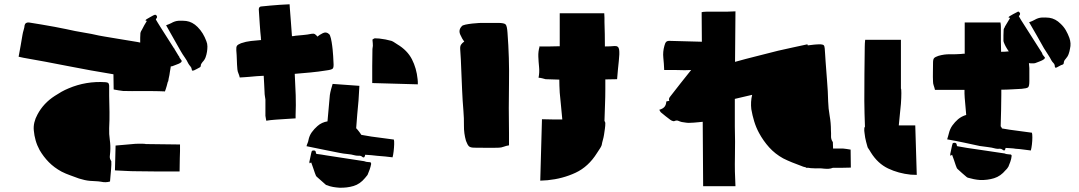

<svg xmlns="http://www.w3.org/2000/svg" viewBox="-20 -834 5040 897"><path d="M829 -550Q829 -546 826 -543Q821 -539 815.5 -536.5Q810 -534 804 -532Q799 -530 793.5 -528Q788 -526 783 -524H778Q777 -518 776 -511.5Q775 -505 774 -500Q772 -483 768 -467Q767 -458 765 -452H764Q759 -431 754 -416.5Q749 -402 750 -407Q743 -407 735.5 -407.5Q728 -408 721 -408Q679 -409 637.5 -408.5Q596 -408 555 -409Q545 -410 533.5 -412Q522 -414 511 -416L510 -487Q405 -504 296.5 -525.5Q188 -547 90 -564L67 -569Q72 -596 76.5 -621Q81 -646 85 -671Q87 -683 90.5 -694Q94 -705 95 -716Q98 -730 115 -729Q142 -725 173.5 -719.5Q205 -714 236 -708.5Q267 -703 289 -698Q333 -688 370.5 -682Q408 -676 442 -668Q442 -668 467 -663.5Q492 -659 533 -652.5Q574 -646 621 -638Q625 -637 628.5 -636.5Q632 -636 635 -635Q635 -646 635 -657.5Q635 -669 636 -680Q638 -688 643 -695Q648 -706 654 -716Q660 -726 666 -736Q665 -736 659 -739Q661 -741 662.5 -742.5Q664 -744 666 -745Q674 -750 681.5 -754Q689 -758 696 -762Q700 -764 703.5 -765Q707 -766 711 -762Q717 -754 710 -747Q710 -747 708 -743Q713 -735 718.5 -725.5Q724 -716 730 -707Q746 -682 761.5 -657.5Q777 -633 793 -608Q794 -607 795 -607V-605Q800 -597 805 -588.5Q810 -580 815 -572Q817 -571 817.5 -568.5Q818 -566 819 -564Q821 -561 823.5 -558Q826 -555 829 -550ZM876 -509Q875 -518 869.5 -524Q864 -530 860 -537Q853 -552 843 -566Q833 -580 825 -594Q808 -623 791 -654Q774 -685 756 -716Q763 -719 769 -721Q775 -723 780 -726Q797 -736 814.5 -737Q832 -738 850 -736Q879 -732 903 -708Q917 -694 927 -677.5Q937 -661 944 -642Q949 -630 949 -617Q949 -604 947 -592Q945 -579 940.5 -566.5Q936 -554 926 -544Q923 -540 920.5 -536Q918 -532 918 -527Q918 -521 911 -518Q905 -515 899 -511.5Q893 -508 886 -505Q883 -504 879.5 -504Q876 -504 876 -509ZM490 -386Q491 -349 491.5 -311Q492 -273 490 -235Q489 -208 493 -180.5Q497 -153 495 -125Q494 -115 493 -103.5Q492 -92 500 -81Q501 -67 499 -44Q497 -21 495.5 -3.5Q494 14 494 14Q474 20 452 15Q440 13 427 12.5Q414 12 401 11Q388 10 375 7Q362 4 349 0Q328 -8 308 -15Q288 -22 268 -32Q233 -51 208 -76.5Q183 -102 165 -133Q153 -155 146.5 -178Q140 -201 138 -224Q136 -243 140.5 -262Q145 -281 155 -299Q183 -352 236 -386Q251 -396 267 -405Q283 -414 300 -421Q382 -456 473 -450Q483 -449 486 -446Q489 -443 490 -434ZM819 -33H795Q751 -33 706.5 -33Q662 -33 617 -34Q593 -34 568 -35.5Q543 -37 517 -38L520 -154Q543 -156 566 -158Q589 -160 611 -162Q631 -163 646 -162.5Q661 -162 661 -161L821 -159Q821 -143 821 -127.5Q821 -112 820 -96Q820 -81 819.5 -65.5Q819 -50 819 -33Z M1084 -599Q1083 -614 1087 -620Q1091 -626 1106 -632Q1129 -640 1152.5 -642.5Q1176 -645 1200 -647Q1199 -649 1199 -652Q1199 -655 1199 -657Q1196 -683 1193.5 -721.5Q1191 -760 1189 -791Q1190 -804 1202 -804Q1213 -805 1223 -806Q1233 -807 1243 -808Q1265 -810 1287 -811.5Q1309 -813 1333 -814L1334 -797Q1336 -766 1339 -732.5Q1342 -699 1344 -665Q1348 -665 1352 -665.5Q1356 -666 1360 -667Q1379 -669 1397.5 -670.5Q1416 -672 1435 -676Q1445 -678 1451 -674.5Q1457 -671 1463 -663Q1472 -671 1488 -679Q1504 -687 1517 -675Q1522 -672 1526 -654.5Q1530 -637 1532 -620Q1534 -603 1534 -603Q1536 -587 1536.5 -572.5Q1537 -558 1538 -543Q1540 -519 1534.5 -513.5Q1529 -508 1505 -505Q1468 -499 1431 -495.5Q1394 -492 1357 -489Q1360 -438 1361.5 -389.5Q1363 -341 1361 -297V-281Q1348 -280 1321.5 -278.5Q1295 -277 1268 -275Q1241 -273 1224 -270Q1223 -273 1222 -281Q1221 -289 1220 -293V-369Q1219 -377 1217.5 -385.5Q1216 -394 1216 -403Q1215 -424 1214 -444Q1213 -464 1212 -480Q1195 -479 1178 -478Q1161 -477 1144 -475Q1135 -474 1124.5 -473.5Q1114 -473 1100 -472Q1098 -482 1094 -491Q1090 -500 1089 -510Q1087 -533 1086.5 -554.5Q1086 -576 1084 -599ZM1931 -464Q1932 -458 1932 -452Q1932 -446 1932 -440L1719 -446Q1719 -486 1719 -525.5Q1719 -565 1720 -605Q1720 -609 1721 -612.5Q1722 -616 1722 -620Q1722 -626 1721.5 -632.5Q1721 -639 1720 -649Q1721 -649 1724.5 -652Q1728 -655 1732 -655Q1742 -655 1752 -654Q1762 -653 1772 -651Q1781 -650 1790 -647.5Q1799 -645 1809 -643Q1811 -642 1813.5 -641Q1816 -640 1819 -638Q1823 -635 1827.5 -632.5Q1832 -630 1836 -627Q1883 -599 1904.5 -557Q1926 -515 1931 -464ZM1659 -433Q1658 -415 1657 -398.5Q1656 -382 1655 -365Q1652 -332 1649 -299.5Q1646 -267 1644 -235Q1647 -232 1650 -228.5Q1653 -225 1656 -221Q1659 -217 1662 -213Q1665 -209 1668 -204Q1680 -202 1691.5 -200Q1703 -198 1715 -196Q1741 -192 1767.5 -189Q1794 -186 1820 -182Q1822 -176 1821.5 -160Q1821 -144 1819 -127Q1817 -110 1814 -99Q1797 -101 1779 -103Q1761 -105 1743 -106Q1730 -108 1715 -109Q1700 -110 1686 -111Q1686 -108 1685 -106Q1684 -102 1681.5 -99.5Q1679 -97 1674 -100Q1667 -107 1657 -106.5Q1647 -106 1639 -108Q1621 -113 1602.5 -114.5Q1584 -116 1565 -120Q1528 -127 1490 -135Q1452 -143 1412 -151Q1414 -159 1417 -165.5Q1420 -172 1421 -179Q1425 -200 1436.5 -216Q1448 -232 1463 -245Q1473 -254 1485 -259.5Q1497 -265 1510 -267Q1513 -298 1515.5 -328.5Q1518 -359 1521 -390Q1523 -403 1526.5 -416Q1530 -429 1534 -442ZM1681 -81Q1685 -80 1691 -78Q1695 -77 1699.5 -77Q1704 -77 1711 -76Q1711 -75 1712.5 -73Q1714 -71 1714 -68Q1713 -61 1711 -55Q1709 -49 1707 -42Q1705 -36 1702.5 -30.5Q1700 -25 1698 -19Q1697 -16 1694 -13Q1692 -10 1689.5 -7.5Q1687 -5 1685 -2Q1662 26 1631.5 35Q1601 44 1566 43Q1551 42 1536 39.5Q1521 37 1507 31Q1504 31 1502 29Q1491 19 1480.5 10Q1470 1 1459 -9Q1456 -12 1454.5 -17Q1453 -22 1451 -26Q1447 -37 1443 -49.5Q1439 -62 1434 -75Q1433 -74 1431 -73.5Q1429 -73 1426 -71Q1426 -74 1425.5 -76.5Q1425 -79 1426 -81Q1428 -91 1430 -100Q1432 -109 1434 -119Q1435 -124 1436.5 -127.5Q1438 -131 1445 -131Q1456 -132 1456 -119Q1457 -119 1458 -115Q1469 -114 1481 -112Q1493 -110 1505 -108Q1549 -101 1593 -94.5Q1637 -88 1681 -81Z M2852 -619Q2870 -620 2872.5 -602Q2875 -584 2871 -549Q2867 -514 2863 -464Q2849 -464 2835.5 -463.5Q2822 -463 2808 -463V-417Q2808 -381 2806.5 -344Q2805 -307 2804 -269Q2808 -263 2808 -259Q2808 -246 2806 -232.5Q2804 -219 2802 -205Q2800 -192 2796.5 -180Q2793 -168 2791 -156Q2788 -148 2784 -142Q2780 -136 2776.5 -130.5Q2773 -125 2769 -119Q2729 -55 2669 -27Q2609 1 2538 8Q2529 9 2520.5 9Q2512 9 2504 10L2512 -277Q2536 -276 2560 -276Q2584 -276 2607 -276Q2604 -308 2601 -339.5Q2598 -371 2595 -401Q2594 -418 2593.5 -434Q2593 -450 2593 -462Q2577 -463 2561 -463Q2545 -463 2529 -464Q2521 -466 2514 -468Q2507 -470 2496 -471Q2501 -496 2498.5 -520.5Q2496 -545 2495 -569.5Q2494 -594 2501 -617Q2524 -617 2548 -617Q2572 -617 2595 -618V-772H2803Q2804 -762 2804 -751.5Q2804 -741 2804 -731Q2805 -703 2805.5 -674.5Q2806 -646 2806 -617Q2818 -617 2830 -617.5Q2842 -618 2852 -619ZM2130 -604Q2129 -618 2134 -625.5Q2139 -633 2149 -640Q2139 -652 2130 -673Q2121 -694 2137 -711Q2140 -716 2154.5 -719Q2169 -722 2186.5 -724Q2204 -726 2217 -726.5Q2230 -727 2230 -727H2306Q2336 -727 2342.5 -719.5Q2349 -712 2351 -681Q2360 -563 2358 -446Q2356 -329 2358 -212V-155Q2345 -153 2333 -148.5Q2321 -144 2310 -144Q2282 -143 2254 -143.5Q2226 -144 2197 -144Q2178 -144 2171 -150.5Q2164 -157 2157 -176Q2147 -211 2147.5 -246.5Q2148 -282 2145 -317Q2141 -364 2139 -411.5Q2137 -459 2135 -507Q2134 -532 2133 -556Q2132 -580 2130 -604ZM2499 -617 2501 -619V-617Z M3112 -274Q3089 -291 3069 -308Q3066 -310 3064.5 -313.5Q3063 -317 3060 -321Q3077 -326 3084.5 -335Q3092 -344 3093 -360Q3096 -361 3099.5 -361.5Q3103 -362 3107 -363Q3102 -373 3112 -384Q3136 -415 3160 -445.5Q3184 -476 3209 -507Q3202 -507 3194.5 -506.5Q3187 -506 3179 -506Q3157 -507 3133 -507Q3109 -507 3083 -507Q3082 -536 3079 -564Q3076 -592 3084 -620Q3087 -633 3092.5 -638.5Q3098 -644 3111 -643Q3149 -642 3185.5 -641Q3222 -640 3259 -639L3258 -777Q3263 -779 3282.5 -779.5Q3302 -780 3327.5 -779.5Q3353 -779 3377 -779.5Q3401 -780 3416 -781L3414 -545Q3464 -559 3514.5 -571.5Q3565 -584 3615 -597Q3648 -605 3682.5 -612Q3717 -619 3752 -627L3754 -622Q3768 -624 3783.5 -625.5Q3799 -627 3814 -627Q3825 -626 3828.5 -622.5Q3832 -619 3833 -608Q3834 -594 3835 -579Q3836 -564 3837 -548Q3840 -502 3844 -455Q3848 -408 3849 -361Q3850 -327 3856 -293.5Q3862 -260 3862 -225Q3863 -211 3862.5 -197Q3862 -183 3871 -170Q3871 -164 3871.5 -156Q3872 -148 3872 -140H3919Q3927 -139 3935.5 -138Q3944 -137 3954 -135L3955 -51Q3943 -51 3932 -50.5Q3921 -50 3910 -50H3871Q3861 -46 3851 -45.5Q3841 -45 3830 -46Q3817 -48 3804 -47.5Q3791 -47 3777 -48Q3772 -48 3767 -48.5Q3762 -49 3757 -50H3748Q3745 -50 3745 -52Q3731 -55 3723 -59Q3701 -67 3680 -75.5Q3659 -84 3639 -94Q3601 -115 3573.5 -145.5Q3546 -176 3526 -213Q3512 -239 3503.5 -267Q3495 -295 3490 -324Q3488 -341 3489 -358Q3490 -375 3494 -391L3413 -372V-243Q3415 -173 3413.5 -102.5Q3412 -32 3416 36H3265L3263 -265Q3258 -264 3253 -264Q3248 -264 3243 -263Q3232 -262 3220.5 -261Q3209 -260 3198 -260Q3190 -260 3181.5 -261.5Q3173 -263 3165 -264Q3157 -266 3149 -269.5Q3141 -273 3130 -268Q3128 -267 3122 -269Q3116 -271 3112 -274Z M4809 -538H4797Q4795 -538 4792 -538.5Q4789 -539 4787 -539Q4788 -529 4788.5 -522Q4789 -515 4789 -515V-455Q4789 -431 4783 -426Q4777 -421 4753 -419Q4730 -418 4706 -416.5Q4682 -415 4658 -415V-392Q4658 -356 4657 -319Q4656 -282 4655 -244Q4657 -242 4658.5 -239.5Q4660 -237 4661 -234L4697 -228Q4723 -224 4749 -221Q4775 -218 4801 -214Q4803 -208 4803 -192Q4803 -176 4801 -159Q4799 -142 4796 -131Q4778 -133 4760.5 -135.5Q4743 -138 4725 -139Q4714 -141 4702 -141.5Q4690 -142 4678 -143Q4678 -142 4677.5 -141Q4677 -140 4677 -139Q4675 -127 4666 -133Q4658 -140 4648.5 -139Q4639 -138 4631 -140Q4613 -145 4594.5 -147Q4576 -149 4557 -152Q4520 -160 4482.5 -168Q4445 -176 4405 -183Q4407 -191 4409.5 -198Q4412 -205 4413 -211Q4418 -232 4429.5 -248Q4441 -264 4456 -277Q4473 -291 4494 -297Q4492 -317 4490.5 -337.5Q4489 -358 4487 -377Q4486 -387 4486 -396.5Q4486 -406 4486 -414H4348Q4346 -424 4342.5 -433.5Q4339 -443 4339 -452Q4338 -475 4338.5 -497Q4339 -519 4339 -541Q4339 -557 4344 -562.5Q4349 -568 4364 -573Q4391 -581 4418.5 -580.5Q4446 -580 4472 -582Q4476 -583 4479.5 -583Q4483 -583 4487 -583V-729H4654Q4656 -719 4656 -709Q4656 -699 4656 -690Q4656 -665 4656 -641Q4656 -617 4657 -592Q4666 -592 4675 -592.5Q4684 -593 4693 -594Q4677 -616 4669 -638Q4669 -640 4668.5 -641Q4668 -642 4668 -643Q4668 -656 4668 -669Q4668 -682 4669 -695Q4669 -699 4671.5 -702.5Q4674 -706 4675 -710Q4681 -720 4687 -730Q4693 -740 4699 -750Q4695 -752 4691 -753Q4693 -755 4694.5 -756.5Q4696 -758 4698 -759Q4706 -764 4713.5 -768Q4721 -772 4729 -776Q4732 -778 4735.5 -779.5Q4739 -781 4743 -776Q4749 -770 4742 -761Q4742 -761 4741.5 -760.5Q4741 -760 4740 -758Q4745 -749 4750.5 -740Q4756 -731 4762 -722Q4784 -688 4805 -654.5Q4826 -621 4848 -587Q4850 -581 4851 -579Q4853 -576 4855.5 -573Q4858 -570 4862 -565Q4861 -564 4860.5 -561.5Q4860 -559 4858 -558Q4853 -554 4847.5 -551.5Q4842 -549 4837 -547Q4832 -545 4826.5 -543Q4821 -541 4816 -539Q4813 -538 4809 -538ZM4908 -523Q4908 -533 4902 -539Q4896 -545 4892 -552Q4885 -566 4875.5 -580Q4866 -594 4857 -609Q4841 -638 4823.5 -668.5Q4806 -699 4788 -730Q4796 -733 4802 -735.5Q4808 -738 4813 -741Q4830 -751 4847 -752Q4864 -753 4882 -751Q4911 -747 4935 -723Q4950 -709 4959.5 -692.5Q4969 -676 4976 -657Q4985 -631 4979 -607Q4977 -594 4972.5 -581.5Q4968 -569 4958 -558Q4951 -551 4950 -542Q4950 -534 4944 -532Q4937 -530 4931 -526.5Q4925 -523 4919 -520Q4909 -514 4908 -523ZM4018 -234Q4018 -239 4021 -242Q4020 -273 4019 -303Q4018 -333 4018 -362Q4018 -425 4018.5 -488Q4019 -551 4020 -615Q4020 -623 4020.5 -631Q4021 -639 4022 -648H4189V-420Q4191 -420 4191 -399Q4191 -378 4189 -349Q4187 -324 4184 -299Q4181 -274 4179 -248H4256L4263 -17Q4256 -17 4249 -17.5Q4242 -18 4235 -18Q4177 -24 4129 -47Q4081 -70 4049 -121Q4046 -126 4043 -131Q4040 -136 4037 -140Q4033 -145 4032 -151Q4029 -161 4026.5 -171Q4024 -181 4022 -191Q4021 -202 4019 -212.5Q4017 -223 4018 -234ZM4674 -117Q4676 -116 4679 -115Q4682 -114 4684 -114Q4688 -113 4692.5 -113Q4697 -113 4703 -112Q4704 -111 4705.5 -109Q4707 -107 4706 -104Q4705 -92 4700 -78Q4698 -72 4695.5 -66.5Q4693 -61 4691 -55Q4690 -54 4689 -52.5Q4688 -51 4687 -49Q4685 -46 4682.5 -43.5Q4680 -41 4678 -39Q4655 -11 4624.5 -1.5Q4594 8 4559 7Q4544 6 4529.5 3Q4515 0 4501 -4Q4500 -5 4498.5 -5.5Q4497 -6 4496 -7Q4485 -16 4474.5 -25.5Q4464 -35 4453 -45Q4450 -48 4448.5 -53Q4447 -58 4445 -62Q4441 -74 4437 -86Q4433 -98 4428 -111Q4427 -110 4425 -109Q4423 -108 4420 -106Q4420 -110 4419.5 -112.5Q4419 -115 4420 -117Q4422 -127 4424 -136Q4426 -145 4428 -155Q4429 -160 4430.5 -163.5Q4432 -167 4439 -167Q4450 -167 4450 -155Q4450 -155 4452 -151Q4463 -149 4475 -147Q4487 -145 4498 -143Q4542 -136 4586.5 -130Q4631 -124 4674 -117Z"/></svg>

Font: Palette Mosaic
Style: Regular
Weight: 400
Designer: Shibuyafont
Version: Version 1.001